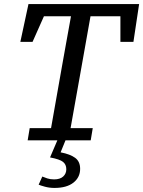

<svg xmlns="http://www.w3.org/2000/svg" viewBox="-20 -690 704 944"><path d="M80 -484 120 -670H664L636 -484H572V-610H425L372 -312Q361 -249 349.5 -186Q338 -123 327 -60H436L426 0H116L126 -60H231L284 -360Q295 -423 306.5 -485.5Q318 -548 329 -610H196L140 -484ZM226 84 262 0H302L278 59Q325 68 349.5 86Q374 104 374 140Q374 182 341 208Q308 234 248 234Q223 234 201 228Q179 222 170 218L188 178Q197 182 212 187Q227 192 246 192Q275 192 290.5 178Q306 164 306 142Q306 119 290 106Q274 93 226 84Z"/></svg>

Font: Source Serif 4 Caption
Style: Italic
Weight: 400
Italic angle: -12°
Designer: Frank Grießhammer
Foundry: Adobe Systems Incorporated
Version: Version 4.004;hotconv 1.0.117;makeotfexe 2.5.65602